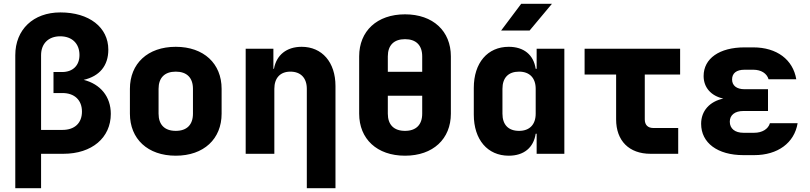

<svg xmlns="http://www.w3.org/2000/svg" viewBox="-20 -805 4240 1005"><path d="M195 180V0H312C461 0 560 -84 560 -209C560 -300 505 -365 418 -387C501 -406 547 -461 547 -545C547 -662 447 -740 296 -740C154 -740 60 -650 60 -516V180ZM195 -516C195 -577 234 -615 295 -615C357 -615 396 -577 396 -517C396 -462 361 -428 305 -428H260V-318H307C370 -318 409 -281 409 -221C409 -161 371 -125 307 -125H195Z M900 10C1047 10 1140 -78 1140 -210V-340C1140 -472 1047 -560 900 -560C753 -560 660 -472 660 -340V-210C660 -78 753 10 900 10ZM900 -120C842 -120 810 -152 810 -210V-340C810 -398 842 -430 900 -430C958 -430 990 -398 990 -340V-210C990 -152 958 -120 900 -120Z M1559 -560C1480 -560 1427 -517 1414 -445H1411V-550H1266V0H1416V-340C1416 -397 1447 -430 1500 -430C1554 -430 1586 -397 1586 -340V180H1736V-355C1736 -479 1666 -560 1559 -560Z M2100 10C2247 10 2340 -78 2340 -210V-510C2340 -642 2247 -730 2100 -730C1953 -730 1860 -642 1860 -510V-210C1860 -78 1953 10 2100 10ZM2010 -510C2010 -568 2042 -600 2100 -600C2158 -600 2190 -568 2190 -510V-429H2010ZM2100 -120C2042 -120 2010 -152 2010 -210V-304H2190V-210C2190 -152 2158 -120 2100 -120Z M2708 -785 2603 -645H2752L2869 -785ZM2789 -445H2784C2773 -518 2722 -560 2643 -560C2532 -560 2460 -476 2460 -345V-205C2460 -74 2532 10 2643 10C2722 10 2773 -32 2784 -105H2789V0H2934V-550H2789ZM2697 -120C2641 -120 2610 -152 2610 -210V-340C2610 -398 2641 -430 2697 -430C2752 -430 2784 -397 2784 -340V-210C2784 -153 2752 -120 2697 -120Z M3530 0V-135H3400C3371 -135 3355 -151 3355 -180V-415H3540V-550H3040V-415H3205V-180C3205 -68 3273 0 3385 0Z M4010 -160C4001 -129 3969 -110 3928 -110H3871C3827 -110 3800 -132 3800 -168C3800 -203 3827 -224 3871 -224H4000V-338H3877C3836 -338 3812 -357 3812 -389C3812 -422 3835 -440 3877 -440H3923C3964 -440 3994 -421 4003 -390H4148C4131 -493 4046 -557 3923 -557H3877C3746 -557 3663 -499 3663 -407C3663 -347 3702 -303 3766 -289C3695 -274 3650 -225 3650 -157C3650 -57 3736 7 3871 7H3928C4051 7 4138 -57 4155 -160Z"/></svg>

Font: Tekne LDO ExtraBold
Style: Regular
Weight: 800
Monospace: yes
Designer: Alessio Laiso, Mario Rullo, Paolo Rosset
Foundry: Alessio Laiso
Version: Version 1.000;hotconv 1.0.109;makeotfexe 2.5.65596